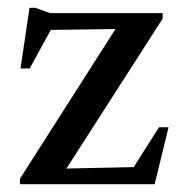

<svg xmlns="http://www.w3.org/2000/svg" viewBox="-20 -471 468 491"><path d="M31 0V-14L289.5 -419L326.5 -397.5L72.5 -394L126 -424L56 -296H32.5L55.5 -451H70L108 -437.5H396V-423.5L135.5 -17.5L102 -39L337.5 -44L304.5 -16L386.5 -145.5H411L375.5 0Z"/></svg>

Font: Newsreader 24pt Medium
Style: Regular
Weight: 500
Designer: Hugues Gentile
Foundry: Production Type
Version: Version 1.003